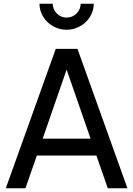

<svg xmlns="http://www.w3.org/2000/svg" viewBox="-20 -1006 712 1026"><path d="M278 -745H394L661 0H556L495 -175H177L116 0H11ZM464 -265 336 -634 208 -265ZM191 -986H262Q262 -956 283.5 -934Q305 -912 336 -912Q367 -912 389 -934Q411 -956 411 -986H481Q481 -949 461.5 -917Q442 -885 408.5 -866Q375 -847 336 -847Q297 -847 263.5 -866Q230 -885 210.5 -917Q191 -949 191 -986Z"/></svg>

Font: Eudoxus Sans Medium
Style: Regular
Weight: 500
Designer: Stijn de Vries
Foundry: tokotype
Version: Version 2.005